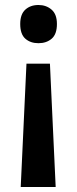

<svg xmlns="http://www.w3.org/2000/svg" viewBox="-20 -567 308 769"><path d="M208 -471Q208 -430 187 -412Q166 -394 134 -394Q102 -394 81.5 -412Q61 -430 61 -471Q61 -510 81.5 -528.5Q102 -547 134 -547Q165 -547 186.5 -528.5Q208 -510 208 -471ZM86 -312H180L203 182H63Z"/></svg>

Font: Noto Sans Arabic UI SmCn SmBd
Style: Regular
Weight: 600
Width: 4
Designer: Monotype Design Team, Nadine Chahine and Nizar Qandah
Foundry: Monotype Imaging Inc.
Version: Version 2.010; ttfautohint (v1.8.4.7-5d5b)